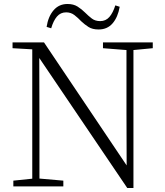

<svg xmlns="http://www.w3.org/2000/svg" viewBox="-20 -936 828 964"><path d="M214 -801Q222 -853 249 -884.5Q276 -916 319 -916Q349 -916 369.5 -903Q390 -890 407 -873Q424 -856 441 -843Q458 -830 483 -830Q511 -830 529 -850.5Q547 -871 559 -909L581 -902Q572 -850 545.5 -819Q519 -788 475 -788Q444 -788 424.5 -800.5Q405 -813 388 -829Q372 -846 354 -860Q336 -874 312 -874Q284 -874 266 -853Q248 -832 237 -794ZM47 0V-29L153 -40H172L298 -29V0ZM142 0V-701H177L178 -343V0ZM497 -694V-723H747V-694L642 -684H624ZM619 8 169 -657 167 -658 147 -688 43 -694V-723H201L633 -80L616 -74L615 -373V-723H650V8Z"/></svg>

Font: Noto Serif JP
Style: Regular
Weight: 200
Designer: Ryoko NISHIZUKA 西塚涼子 (kana & ideographs); Frank Grießhammer (Latin, Greek & Cyrillic); Wenlong ZHANG 张文龙 (bopomofo); San
Foundry: Adobe
Version: Version 2.001;hotconv 1.1.0;makeotfexe 2.6.0